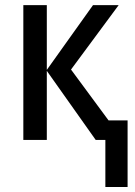

<svg xmlns="http://www.w3.org/2000/svg" viewBox="-20 -559 541 767"><path d="M400.9 188V0H362.3L167 -275.9V0H73.2V-538.6H167V-279.8L351.6 -538.6H454.1L263.7 -281.2L413.6 -78.1H489.7V188Z"/></svg>

Font: Open Sans SemiCondensed Medium
Style: Regular
Weight: 500
Width: 4
Designer: Monotype Design Team
Foundry: Monotype Imaging Inc.
Version: Version 3.000